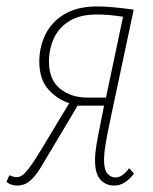

<svg xmlns="http://www.w3.org/2000/svg" viewBox="-50 -566 475 596"><path d="M3 10Q-15 10 -30 -1L-21 -22Q-7 -16 2 -16Q10 -16 18.5 -21.5Q27 -27 41.5 -46Q56 -65 80 -105L165 -246Q130 -256 101 -287.5Q72 -319 72 -375Q72 -420 91 -459Q110 -498 150 -522Q190 -546 252 -546Q277 -546 307 -543Q337 -540 365 -536L290 -183Q283 -149 278 -120Q273 -91 273 -69Q273 -38 284 -26.5Q295 -15 308 -15Q330 -15 351 -44L366 -27Q352 -9 337 0.5Q322 10 304 10Q279 10 262 -8Q245 -26 245 -69Q245 -90 250 -119.5Q255 -149 262 -183L273 -238H191L83 -57Q65 -26 51 -12Q37 2 25.5 6Q14 10 3 10ZM222 -263H279L332 -514Q306 -518 287.5 -519.5Q269 -521 251 -521Q198 -521 165 -500.5Q132 -480 117 -446.5Q102 -413 102 -375Q102 -319 136 -291Q170 -263 222 -263Z"/></svg>

Font: Noto Serif ExtraCondensed Thin
Style: Italic
Weight: 100
Width: 2
Italic angle: -12°
Designer: Monotype Design Team
Foundry: Monotype Imaging Inc.
Version: Version 2.013